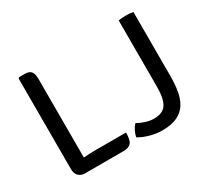

<svg xmlns="http://www.w3.org/2000/svg" viewBox="-138 -907 1231 1136"><g transform="rotate(-30 478.0 -338.5)"><path d="M192.5 1H150.5Q125 1 108.5 -15.5Q92 -32 92 -62.5V-681L98 -687H137Q168 -687 180.2 -671.2Q192.5 -655.5 192.5 -622.5ZM482.5 -87Q482.5 -35.5 466.8 -17.2Q451 1 415 1H150.5L99 -73.5Q143 -80.5 192.2 -83.8Q241.5 -87 281 -87ZM558.5 -107.5Q581.5 -94 610.5 -84.5Q639.5 -75 667.5 -75Q729.5 -75 753 -112.5Q776.5 -150 776.5 -232V-683Q787.5 -685 801.5 -686Q815.5 -687 827.5 -687Q839.5 -687 853 -686Q866.5 -685 877 -683V-247Q877 -193 869.5 -146Q862 -99 840.8 -64Q819.5 -29 779.8 -9.5Q740 10 675.5 10Q637 10 595 -1.2Q553 -12.5 520.5 -32Q524.5 -53 534.2 -72.8Q544 -92.5 558.5 -107.5Z"/></g></svg>

Font: Signika Negative
Style: Regular
Weight: 400
Designer: Anna Giedry
Foundry: Anna Giedry
Version: Version 2.001